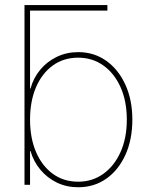

<svg xmlns="http://www.w3.org/2000/svg" viewBox="-20 -748 602 777"><path d="M90.8 -705.1 79.1 -727.5H414.6V-705.1ZM296.4 9.8Q249.5 9.8 210.4 -9Q171.4 -27.8 143.6 -61Q115.7 -94.2 103.5 -136.7H101.6V0H79.1V-727.5H101.6V-389.6H103.5Q115.2 -432.6 142.8 -465.8Q170.4 -499 210.2 -518.1Q250 -537.1 296.4 -537.1Q360.4 -537.1 409.7 -502.2Q459 -467.3 487.3 -405.5Q515.6 -343.8 515.6 -263.7Q515.6 -183.1 487.5 -121.3Q459.5 -59.6 410.2 -24.9Q360.8 9.8 296.4 9.8ZM296.4 -12.7Q354 -12.7 398.4 -44.7Q442.9 -76.7 468 -133.1Q493.2 -189.5 493.2 -263.7Q493.2 -338.4 468 -394.8Q442.9 -451.2 398.4 -482.9Q354 -514.6 296.4 -514.6Q237.3 -514.6 193.6 -482.9Q149.9 -451.2 125.7 -394.8Q101.6 -338.4 101.6 -263.7Q101.6 -189.5 125.7 -133.1Q149.9 -76.7 193.6 -44.7Q237.3 -12.7 296.4 -12.7Z"/></svg>

Font: Inter 24pt Thin
Style: Regular
Weight: 250
Designer: Rasmus Andersson
Foundry: rsms
Version: Version 4.001;git-66647c0bb